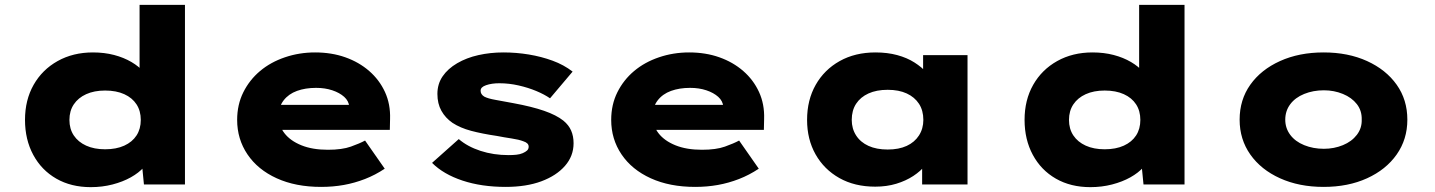

<svg xmlns="http://www.w3.org/2000/svg" viewBox="-20 -760 5913 791"><path d="M354 11Q273 11 212 -24Q151 -59 117 -122Q83 -185 83 -266Q83 -348 118.5 -410.5Q154 -473 217.5 -508.5Q281 -544 363 -544Q410 -544 450 -533.5Q490 -523 521.5 -504.5Q553 -486 573 -462.5Q593 -439 598 -413L555 -401V-740H742V0H573L560 -132L597 -120Q593 -94 572.5 -71Q552 -48 519 -29.5Q486 -11 443.5 0Q401 11 354 11ZM413 -145Q459 -145 492 -160Q525 -175 542.5 -202Q560 -229 560 -266Q560 -303 542.5 -330Q525 -357 492 -372Q459 -387 413 -387Q368 -387 335 -372Q302 -357 284 -330Q266 -303 266 -266Q266 -229 284 -202Q302 -175 335 -160Q368 -145 413 -145Z M1303 10Q1198 10 1120 -25.5Q1042 -61 999.5 -124Q957 -187 957 -266Q957 -329 982.5 -380Q1008 -431 1051.5 -467.5Q1095 -504 1154 -524Q1213 -544 1278 -544Q1346 -544 1402.5 -524Q1459 -504 1501 -467.5Q1543 -431 1566 -381Q1589 -331 1587 -270L1586 -225H1076L1053 -328H1437L1419 -301V-320Q1417 -344 1398 -361Q1379 -378 1349 -388Q1319 -398 1282 -398Q1238 -398 1203.5 -385.5Q1169 -373 1148.5 -346.5Q1128 -320 1128 -281Q1128 -242 1152 -211Q1176 -180 1221.5 -161.5Q1267 -143 1331 -143Q1389 -143 1425.5 -156Q1462 -169 1484 -181L1565 -65Q1526 -39 1483.5 -22.5Q1441 -6 1396.5 2Q1352 10 1303 10Z M2063 10Q1964 10 1885.5 -16Q1807 -42 1760 -89L1870 -187Q1906 -156 1959.5 -138.5Q2013 -121 2075 -121Q2092 -121 2107 -122.5Q2122 -124 2133.5 -129Q2145 -134 2151.5 -140Q2158 -146 2158 -156Q2158 -171 2136 -178Q2118 -185 2088 -189.5Q2058 -194 2027 -200Q1966 -209 1921 -221Q1876 -233 1844 -254Q1815 -274 1798.5 -303.5Q1782 -333 1782 -373Q1782 -414 1803.5 -445.5Q1825 -477 1863.5 -499.5Q1902 -522 1951 -533Q2000 -544 2054 -544Q2107 -544 2158.5 -535.5Q2210 -527 2256.5 -510Q2303 -493 2339 -465L2246 -355Q2223 -371 2189.5 -385Q2156 -399 2116.5 -408Q2077 -417 2037 -417Q2021 -417 2007.5 -415Q1994 -413 1982.5 -409Q1971 -405 1965.5 -399.5Q1960 -394 1960 -386Q1960 -379 1963.5 -373Q1967 -367 1975 -362Q1990 -354 2021.5 -348.5Q2053 -343 2095 -335Q2171 -321 2221.5 -303.5Q2272 -286 2301 -263Q2323 -245 2333 -222Q2343 -199 2343 -170Q2343 -117 2307.5 -76.5Q2272 -36 2210 -13Q2148 10 2063 10Z M2844 10Q2739 10 2661 -25.5Q2583 -61 2540.5 -124Q2498 -187 2498 -266Q2498 -329 2523.5 -380Q2549 -431 2592.5 -467.5Q2636 -504 2695 -524Q2754 -544 2819 -544Q2887 -544 2943.5 -524Q3000 -504 3042 -467.5Q3084 -431 3107 -381Q3130 -331 3128 -270L3127 -225H2617L2594 -328H2978L2960 -301V-320Q2958 -344 2939 -361Q2920 -378 2890 -388Q2860 -398 2823 -398Q2779 -398 2744.5 -385.5Q2710 -373 2689.5 -346.5Q2669 -320 2669 -281Q2669 -242 2693 -211Q2717 -180 2762.5 -161.5Q2808 -143 2872 -143Q2930 -143 2966.5 -156Q3003 -169 3025 -181L3106 -65Q3067 -39 3024.5 -22.5Q2982 -6 2937.5 2Q2893 10 2844 10Z M3586 9Q3501 9 3438 -26.5Q3375 -62 3340 -124Q3305 -186 3305 -266Q3305 -348 3340.5 -410.5Q3376 -473 3439.5 -508.5Q3503 -544 3587 -544Q3636 -544 3676.5 -533Q3717 -522 3747.5 -502.5Q3778 -483 3798 -460.5Q3818 -438 3826 -416L3783 -412V-533H3966V0H3779V-143L3818 -131Q3813 -105 3793 -80Q3773 -55 3742.5 -35Q3712 -15 3672.5 -3Q3633 9 3586 9ZM3637 -144Q3683 -144 3715.5 -159Q3748 -174 3766 -202Q3784 -230 3784 -266Q3784 -305 3766 -332.5Q3748 -360 3715.5 -375Q3683 -390 3637 -390Q3591 -390 3558 -375Q3525 -360 3507 -332.5Q3489 -305 3489 -266Q3489 -230 3507 -202Q3525 -174 3558 -159Q3591 -144 3637 -144Z M4472 11Q4391 11 4330 -24Q4269 -59 4235 -122Q4201 -185 4201 -266Q4201 -348 4236.5 -410.5Q4272 -473 4335.5 -508.5Q4399 -544 4481 -544Q4528 -544 4568 -533.5Q4608 -523 4639.5 -504.5Q4671 -486 4691 -462.5Q4711 -439 4716 -413L4673 -401V-740H4860V0H4691L4678 -132L4715 -120Q4711 -94 4690.5 -71Q4670 -48 4637 -29.5Q4604 -11 4561.5 0Q4519 11 4472 11ZM4531 -145Q4577 -145 4610 -160Q4643 -175 4660.5 -202Q4678 -229 4678 -266Q4678 -303 4660.5 -330Q4643 -357 4610 -372Q4577 -387 4531 -387Q4486 -387 4453 -372Q4420 -357 4402 -330Q4384 -303 4384 -266Q4384 -229 4402 -202Q4420 -175 4453 -160Q4486 -145 4531 -145Z M5433 10Q5332 10 5253.5 -25.5Q5175 -61 5131 -123.5Q5087 -186 5087 -267Q5087 -349 5131 -411Q5175 -473 5253.5 -508.5Q5332 -544 5433 -544Q5534 -544 5612 -508.5Q5690 -473 5734 -411Q5778 -349 5778 -267Q5778 -186 5734 -123.5Q5690 -61 5612 -25.5Q5534 10 5433 10ZM5434 -147Q5476 -147 5512.5 -162Q5549 -177 5570 -204.5Q5591 -232 5590 -267Q5591 -304 5570 -331Q5549 -358 5512.5 -373Q5476 -388 5434 -388Q5390 -388 5353 -373Q5316 -358 5295.5 -330.5Q5275 -303 5275 -267Q5275 -232 5295.5 -204.5Q5316 -177 5353 -162Q5390 -147 5434 -147Z"/></svg>

Font: Lexend Mega ExtraBold
Style: Regular
Weight: 800
Designer: Bonnie Shaver-Troup, Thomas Jockin
Foundry: Lexend
Version: Version 1.007